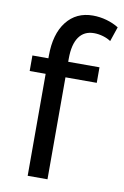

<svg xmlns="http://www.w3.org/2000/svg" viewBox="-85 -790 543 840"><g transform="rotate(10 187.0 -370.0)"><path d="M99 0V-453H28V-522H99V-533Q99 -630 142 -685Q185 -740 259 -740Q290 -740 320 -731.5Q350 -723 374 -708L352 -643Q338 -653 317.5 -659Q297 -665 277 -665Q233 -665 210 -632Q187 -599 187 -536V-522H326V-453H187V0Z"/></g></svg>

Font: Boldmen Medium
Style: Regular
Weight: 400
Designer: Matt McInerney, Pablo Impallari, Rodrigo Fuenzalida
Foundry: LIVING CONCEPT
Version: Version 1.000